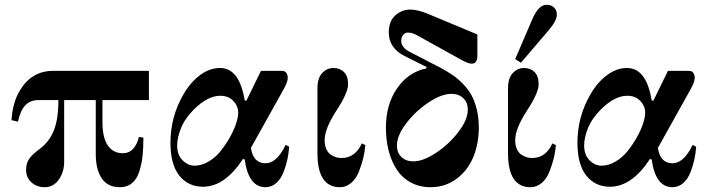

<svg xmlns="http://www.w3.org/2000/svg" viewBox="-20 -770 2972 802"><path d="M28 -268 55 -262C61.7 -292.7 71.8 -315.3 85.5 -330C99.2 -344.7 117.7 -352 141 -352H224C224 -299.3 217.7 -257.2 205 -225.5C192.3 -193.8 172.7 -168 146 -148C126 -133.3 111.5 -119.8 102.5 -107.5C93.5 -95.2 89 -79.3 89 -60C89 -38.7 96.5 -21.3 111.5 -8C126.5 5.3 145 12 167 12C190.3 12 209.7 1.7 225 -19C240.3 -39.7 248 -65 248 -95V-352H380V-126C380 -83.3 388.3 -49.7 405 -25C421.7 -0.3 447 12 481 12C501 12 517.8 6.3 531.5 -5C545.2 -16.3 555.3 -32.7 562 -54C568.7 -75.3 573.2 -97 575.5 -119C577.8 -141 579 -166.3 579 -195L560 -198C556 -178.7 548.3 -162.5 537 -149.5C525.7 -136.5 511 -130 493 -130C465.7 -130 444.7 -141 430 -163C415.3 -185 408 -216.7 408 -258V-352H602V-474H202C142 -474 95.7 -446.7 63 -392C43 -359.3 31.3 -318 28 -268Z M692 -174C692 -113.3 704.3 -67.5 729 -36.5C753.7 -5.5 786.7 10 828 10C888.7 10 944.3 -28.7 995 -106L1002 -104C1012.7 -26.7 1041.7 12 1089 12C1105.7 12 1120.5 6.3 1133.5 -5C1146.5 -16.3 1156.7 -31.3 1164 -50C1171.3 -68.7 1176.8 -86.8 1180.5 -104.5C1184.2 -122.2 1186.7 -139.7 1188 -157L1173 -165C1169.7 -157.7 1165.7 -150 1161 -142C1156.3 -134 1150.3 -125.7 1143 -117C1135.7 -108.3 1127.3 -101.3 1118 -96C1108.7 -90.7 1099 -88 1089 -88C1055 -88 1034.7 -109.3 1028 -152L1163 -394C1175.7 -416 1182 -433 1182 -445C1182 -453 1180 -459.8 1176 -465.5C1172 -471.2 1166 -474 1158 -474H1070L1009 -349L1002 -351C987.3 -441 953 -486 899 -486C870.3 -486 842.7 -476.2 816 -456.5C789.3 -436.8 766.3 -410.3 747 -377C710.3 -314.3 692 -246.7 692 -174ZM720 -163C720 -183.7 725.3 -207.5 736 -234.5C746.7 -261.5 765 -288 791 -314C829 -351.3 865.3 -370 900 -370C922.7 -370 940.8 -362.8 954.5 -348.5C968.2 -334.2 975 -317.7 975 -299C975 -287 972 -271.8 966 -253.5C960 -235.2 951.3 -216 940 -196C928.7 -176 915.8 -157 901.5 -139C887.2 -121 870.3 -106.3 851 -95C831.7 -83.7 812.3 -78 793 -78C774.3 -78 757.5 -85.5 742.5 -100.5C727.5 -115.5 720 -136.3 720 -163Z M1306 -130C1306 -35.3 1337.3 12 1400 12C1417.3 12 1433 6 1447 -6C1461 -18 1471.8 -34 1479.5 -54C1487.2 -74 1493.2 -92.8 1497.5 -110.5C1501.8 -128.2 1504.7 -146 1506 -164L1491 -171C1483.7 -153 1472.8 -138.3 1458.5 -127C1444.2 -115.7 1427 -110 1407 -110C1398.3 -110 1390.3 -111.2 1383 -113.5C1375.7 -115.8 1368.3 -119.5 1361 -124.5C1353.7 -129.5 1347.7 -137.2 1343 -147.5C1338.3 -157.8 1336 -170 1336 -184C1336 -216 1352 -256.7 1384 -306C1417.3 -356.7 1434 -394 1434 -418C1434 -440.7 1428.3 -457.7 1417 -469C1405.7 -480.3 1391 -486 1373 -486C1355 -486 1339.3 -479 1326 -465C1312.7 -451 1306 -429.7 1306 -401Z M1638 -162C1638 -190 1651 -221 1677 -255C1703 -289 1734 -318 1770 -342C1806 -366 1838 -378 1866 -378C1886 -378 1902.3 -372 1915 -360C1927.7 -348 1934 -332 1934 -312C1934 -284 1921 -253 1895 -219C1869 -185 1838 -156 1802 -132C1766 -108 1734 -96 1706 -96C1686 -96 1669.7 -102 1657 -114C1644.3 -126 1638 -142 1638 -162ZM1592 -237C1592 -203 1595.7 -171.3 1603 -142C1610.3 -112.7 1621.5 -86.3 1636.5 -63C1651.5 -39.7 1671.2 -21.3 1695.5 -8C1719.8 5.3 1747.3 12 1778 12C1819.3 12 1855.7 0.3 1887 -23C1918.3 -46.3 1941.7 -76.7 1957 -114C1972.3 -151.3 1980 -192.3 1980 -237C1980 -264.3 1977.2 -289.7 1971.5 -313C1965.8 -336.3 1958.3 -356.3 1949 -373C1939.7 -389.7 1927.8 -405.3 1913.5 -420C1899.2 -434.7 1884.7 -447 1870 -457C1855.3 -467 1838.7 -477 1820 -487L1692 -553C1668 -565 1656 -580.7 1656 -600C1656 -609.3 1658.7 -617.3 1664 -624C1669.3 -630.7 1676 -634 1684 -634C1696 -634 1709.7 -629.7 1725 -621L1898 -525C1922 -511 1939.3 -504 1950 -504C1966 -504 1974 -514.7 1974 -536V-626L1768 -712C1738.7 -724 1714 -730 1694 -730C1670 -730 1649 -721.8 1631 -705.5C1613 -689.2 1604 -665.7 1604 -635C1604 -591 1626 -558 1670 -536L1762 -490L1760 -484C1710.7 -474 1670.3 -446.5 1639 -401.5C1607.7 -356.5 1592 -301.7 1592 -237Z M2102 -130C2102 -35.3 2133.3 12 2196 12C2213.3 12 2229 6 2243 -6C2257 -18 2267.8 -34 2275.5 -54C2283.2 -74 2289.2 -92.8 2293.5 -110.5C2297.8 -128.2 2300.7 -146 2302 -164L2287 -171C2279.7 -153 2268.8 -138.3 2254.5 -127C2240.2 -115.7 2223 -110 2203 -110C2194.3 -110 2186.3 -111.2 2179 -113.5C2171.7 -115.8 2164.3 -119.5 2157 -124.5C2149.7 -129.5 2143.7 -137.2 2139 -147.5C2134.3 -157.8 2132 -170 2132 -184C2132 -216 2148 -256.7 2180 -306C2213.3 -356.7 2230 -394 2230 -418C2230 -440.7 2224.3 -457.7 2213 -469C2201.7 -480.3 2187 -486 2169 -486C2151 -486 2135.3 -479 2122 -465C2108.7 -451 2102 -429.7 2102 -401ZM2132 -523 2156 -508 2273 -645C2295 -671 2306 -692.3 2306 -709C2306 -721.7 2302 -731.7 2294 -739C2286 -746.3 2275.7 -750 2263 -750C2241 -750 2221.3 -730.3 2204 -691Z M2392 -174C2392 -113.3 2404.3 -67.5 2429 -36.5C2453.7 -5.5 2486.7 10 2528 10C2588.7 10 2644.3 -28.7 2695 -106L2702 -104C2712.7 -26.7 2741.7 12 2789 12C2805.7 12 2820.5 6.3 2833.5 -5C2846.5 -16.3 2856.7 -31.3 2864 -50C2871.3 -68.7 2876.8 -86.8 2880.5 -104.5C2884.2 -122.2 2886.7 -139.7 2888 -157L2873 -165C2869.7 -157.7 2865.7 -150 2861 -142C2856.3 -134 2850.3 -125.7 2843 -117C2835.7 -108.3 2827.3 -101.3 2818 -96C2808.7 -90.7 2799 -88 2789 -88C2755 -88 2734.7 -109.3 2728 -152L2863 -394C2875.7 -416 2882 -433 2882 -445C2882 -453 2880 -459.8 2876 -465.5C2872 -471.2 2866 -474 2858 -474H2770L2709 -349L2702 -351C2687.3 -441 2653 -486 2599 -486C2570.3 -486 2542.7 -476.2 2516 -456.5C2489.3 -436.8 2466.3 -410.3 2447 -377C2410.3 -314.3 2392 -246.7 2392 -174ZM2420 -163C2420 -183.7 2425.3 -207.5 2436 -234.5C2446.7 -261.5 2465 -288 2491 -314C2529 -351.3 2565.3 -370 2600 -370C2622.7 -370 2640.8 -362.8 2654.5 -348.5C2668.2 -334.2 2675 -317.7 2675 -299C2675 -287 2672 -271.8 2666 -253.5C2660 -235.2 2651.3 -216 2640 -196C2628.7 -176 2615.8 -157 2601.5 -139C2587.2 -121 2570.3 -106.3 2551 -95C2531.7 -83.7 2512.3 -78 2493 -78C2474.3 -78 2457.5 -85.5 2442.5 -100.5C2427.5 -115.5 2420 -136.3 2420 -163Z"/></svg>

Font: Km Standard TT
Style: Bold
Weight: 700
Designer: Alexey Kryukov <alexios@thessalonica.org.ru>
Version: Version 2.0.2